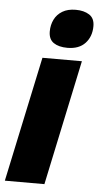

<svg xmlns="http://www.w3.org/2000/svg" viewBox="-55 -811 439 845"><g transform="rotate(5 164.5 -388.0)"><path d="M-0.5 0 117.2 -553.2H291.5L174.3 0ZM222.7 -606.4Q184.1 -606.4 161.6 -621.8Q139.2 -637.2 139.2 -671.4Q139.2 -700.2 150.9 -724.1Q162.6 -748 186.3 -762.2Q210 -776.4 245.1 -776.4Q281.7 -776.4 305.2 -761.2Q328.6 -746.1 328.6 -711.4Q328.6 -665.5 301.3 -636Q273.9 -606.4 222.7 -606.4Z"/></g></svg>

Font: Open Sans SemiCondensed ExtraBold
Style: Italic
Weight: 800
Width: 4
Italic angle: -12°
Designer: Monotype Design Team
Foundry: Monotype Imaging Inc.
Version: Version 3.003